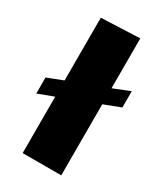

<svg xmlns="http://www.w3.org/2000/svg" viewBox="-158 -672 629 737"><g transform="rotate(30 156.5 -303.5)"><path d="M313 -415 240 -386V-607L69 -600V-322L0 -295V-224L69 -250V0H240V-315L313 -343Z"/></g></svg>

Font: FilmFarsi Display
Style: Regular
Weight: 400
Designer: Borna Izadpanah
Foundry: Borna Izadpanah
Version: Version 1.000;PS 001.000;hotconv 1.0.88;makeotf.lib2.5.64775